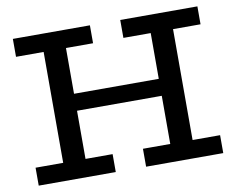

<svg xmlns="http://www.w3.org/2000/svg" viewBox="-76 -785 1086 884"><g transform="rotate(-10 467.5 -343.0)"><path d="M205.5 -308.9V-388.3H731.1V-308.9ZM36.2 0V-83.8H396.4V0ZM165.3 -46.6V-639.6H269.7V-46.6ZM36.2 -602.2V-686H396.4V-602.2ZM538.2 0V-83.8H898.9V0ZM665.9 -48.8V-641.2H770.3V-48.8ZM538.2 -602.2V-686H898.9V-602.2Z"/></g></svg>

Font: BioRhyme ExtraBold
Style: Regular
Weight: 800
Designer: Aoife Mooney
Foundry: Aoife Mooney Type
Version: Version 1.600;gftools[0.9.33]